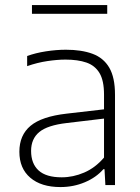

<svg xmlns="http://www.w3.org/2000/svg" viewBox="-20 -750 568 778"><path d="M225 8Q147 8 102.8 -29.8Q58.5 -67.5 58.5 -135Q58.5 -202.5 103.8 -240.2Q149 -278 250 -289.5L401.5 -307V-367Q401.5 -423.5 383.2 -454Q365 -484.5 330.2 -496.5Q295.5 -508.5 245.5 -508.5Q212.5 -508.5 172 -502.5Q131.5 -496.5 90 -482V-523Q124 -535.5 166.2 -542Q208.5 -548.5 247 -548.5Q310.5 -548.5 355 -532Q399.5 -515.5 422.8 -475.8Q446 -436 446 -366.5V0H407L403.5 -64.5H399Q370 -31 323.8 -11.5Q277.5 8 225 8ZM106 -138.5Q106 -87 136.5 -59.2Q167 -31.5 230 -31.5Q276.5 -31.5 321.2 -50.8Q366 -70 401.5 -111.5V-269.5L250.5 -251.5Q172.5 -242.5 139.2 -215Q106 -187.5 106 -138.5ZM109.5 -694V-729.5H414.5V-694Z"/></svg>

Font: Encode Sans Semi Expanded ExtraLight
Style: Regular
Weight: 200
Width: 6
Designer: Multiple Designers
Foundry: Impallari Type
Version: Version 3.000; ttfautohint (v1.8.3) -l 8 -r 50 -G 200 -x 14 